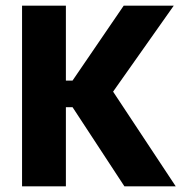

<svg xmlns="http://www.w3.org/2000/svg" viewBox="-20 -659 644 679"><path d="M420 0 236.5 -280H197.5V-374H236.5L417.5 -639H594.5L368 -318V-353L601.5 0ZM58 0V-639H213V0Z"/></svg>

Font: Anek Bangla Medium
Style: Bold
Weight: 700
Version: Version 1.003